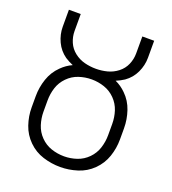

<svg xmlns="http://www.w3.org/2000/svg" viewBox="-135 -837 846 946"><g transform="rotate(20 287.5 -363.5)"><path d="M288 8Q242 8 197.5 -6Q153 -20 119.5 -53Q86 -86 71 -130Q56 -174 56 -220V-279Q56 -325 71 -369.5Q86 -414 119 -446Q144 -471 175 -485Q153 -494 133 -507Q99 -531 81.5 -568.5Q64 -606 64 -646V-735H126V-646Q126 -616 138 -588Q150 -560 174.5 -541Q199 -522 228 -514.5Q257 -507 288 -507Q318 -507 347 -514.5Q376 -522 400.5 -541Q425 -560 437 -588Q449 -616 449 -646V-735H511V-646Q511 -606 493.5 -568.5Q476 -531 442 -507Q422 -494 400 -485Q431 -471 456 -446Q489 -414 504 -369.5Q519 -325 519 -279V-220Q519 -174 504 -130Q489 -86 455.5 -53Q422 -20 377.5 -6Q333 8 288 8ZM288 -48Q322 -48 354.5 -59Q387 -70 411.5 -95Q436 -120 446.5 -153Q457 -186 457 -220V-279Q457 -314 446.5 -346.5Q436 -379 411.5 -404Q387 -429 354.5 -440Q322 -451 288 -451Q253 -451 220.5 -440Q188 -429 163.5 -404Q139 -379 128.5 -346.5Q118 -314 118 -279V-220Q118 -186 128.5 -153Q139 -120 163.5 -95Q188 -70 220.5 -59Q253 -48 288 -48Z"/></g></svg>

Font: Jozsika Light
Style: Regular
Weight: 300
Monospace: yes
Designer: Belleve Invis
Foundry: Belleve Invis
Version: 2.1.0